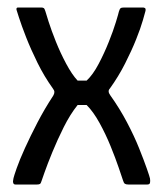

<svg xmlns="http://www.w3.org/2000/svg" viewBox="-20 -492 432 512"><path d="M21 0Q17 0 15.5 -3.5Q14 -7 15 -11Q16 -15 16 -17Q17 -22 24.5 -43.5Q32 -65 46.5 -97Q61 -129 80 -165.5Q99 -202 122 -237Q125 -242 125 -246.5Q125 -251 121 -256Q98 -288 80 -324.5Q62 -361 49.5 -393Q37 -425 30.5 -445.5Q24 -466 24 -466Q23 -472 28 -472H90Q94 -472 96.5 -470.5Q99 -469 101 -462Q102 -458 109.5 -434.5Q117 -411 129 -381Q141 -351 156.5 -322Q172 -293 187 -277Q194 -277 199.5 -277Q205 -277 211 -277Q228 -293 243 -321.5Q258 -350 270 -380Q282 -410 289 -433Q296 -456 297 -461Q299 -468 301.5 -470Q304 -472 311 -472H361Q364 -472 366.5 -470.5Q369 -469 368 -463Q367 -459 361 -438Q355 -417 343 -387Q331 -357 313.5 -322.5Q296 -288 273 -256Q266 -249 274 -238Q299 -203 318.5 -166Q338 -129 351 -96.5Q364 -64 371.5 -42.5Q379 -21 380 -16Q381 -9 380 -4.5Q379 0 373 0H322Q316 0 313 -2Q310 -4 308 -11Q305 -20 296.5 -45Q288 -70 275 -102Q262 -134 245.5 -164Q229 -194 211 -212Q205 -212 202 -212Q199 -212 196 -212Q193 -212 187 -212Q167 -187 150 -153Q133 -119 119.5 -86Q106 -53 98.5 -31.5Q91 -10 91 -10Q89 -3 86.5 -1.5Q84 0 79 0Z"/></svg>

Font: Glory Thin
Style: Regular
Weight: 400
Version: Version 1.011